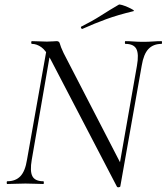

<svg xmlns="http://www.w3.org/2000/svg" viewBox="-20 -805 729 840"><path d="M491 10.6 202.6 -543Q181.2 -584 160.9 -598.5Q140.6 -613 119.6 -613Q116.6 -613 116.6 -619Q116.6 -625 119.6 -625Q134.8 -625 153 -624Q171.2 -623 185 -623Q198 -623 210.7 -624Q223.4 -625 228.4 -625Q239.4 -625 242 -613.5Q244.6 -602 258.2 -573L512.6 -80.6L506.4 10.2Q505.6 13.6 499.4 14.4Q493.2 15.2 491 10.6ZM11.6 0Q9.4 0 9.4 -6Q9.4 -12 11.6 -12Q48 -12 69.1 -33.9Q90.2 -55.8 98.2 -106.4L186.2 -602L204.4 -600L119 -106.4Q110.2 -55.8 121.8 -33.9Q133.4 -12 169.8 -12Q171.8 -12 171.8 -6Q171.8 0 169.8 0Q152.8 0 134.2 -1Q115.6 -2 91.2 -2Q70 -2 49.8 -1Q29.6 0 11.6 0ZM506.4 10.2 493 -26.8 579.2 -517.8Q588.2 -568.2 576.7 -590.6Q565.2 -613 528.6 -613Q526.4 -613 526.4 -619Q526.4 -625 528.6 -625Q545 -625 563.9 -623.5Q582.8 -622 607.2 -622Q628.4 -622 648.6 -623.5Q668.8 -625 686.8 -625Q688.8 -625 688.8 -619Q688.8 -613 686.8 -613Q650.6 -613 629.4 -590.6Q608.2 -568.2 600 -517.8ZM341.4 -679Q337.4 -677 334.9 -682.5Q332.4 -688 336.4 -689Q383.6 -712.6 422 -737.2Q460.4 -761.8 499 -784.2Q502.4 -786.6 514.7 -782.9Q527 -779.2 540.5 -773.2Q554 -767.2 561.7 -762.2Q569.4 -757.2 563.4 -756Q496.4 -740 444.4 -721Q392.4 -702 341.4 -679Z"/></svg>

Font: Cormorant Light
Style: Italic
Weight: 300
Italic angle: -10°
Designer: Christian Thalmann (Catharsis Fonts)
Foundry: Catharsis Fonts
Version: Version 4.000